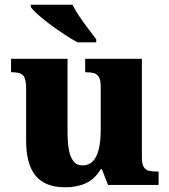

<svg xmlns="http://www.w3.org/2000/svg" viewBox="-20 -786 720 816"><path d="M257 10Q172 10 131.5 -39Q91 -88 91 -189V-407Q91 -436 86 -451.5Q81 -467 68 -473Q55 -479 30 -479H27V-536H267V-226Q267 -183 272.5 -151Q278 -119 292 -101Q306 -83 331 -83Q358 -83 375 -101Q392 -119 400 -152.5Q408 -186 408 -231V-418Q408 -446 400 -459Q392 -472 378 -475.5Q364 -479 346 -479H342V-536H583V-119Q583 -90 590.5 -77Q598 -64 612 -60.5Q626 -57 644 -57H654V0H439L413 -67H408Q383 -25 345.5 -7.5Q308 10 257 10ZM309 -606Q284 -620 254 -639.5Q224 -659 194.5 -681Q165 -703 142.5 -723Q120 -743 111 -756V-766H288Q299 -744 317 -717Q335 -690 355 -664Q375 -638 389 -619V-606Z"/></svg>

Font: Noto Serif Thai ExtraBold
Style: Regular
Weight: 800
Version: Version 2.001